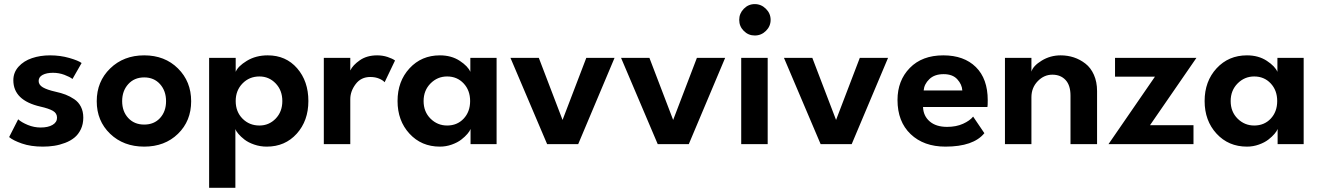

<svg xmlns="http://www.w3.org/2000/svg" viewBox="-20 -686 6284 914"><path d="M218.5 -422.5Q267 -422.5 310.2 -410Q353.5 -397.5 368.5 -386L325 -310Q312.5 -320 286.5 -329.8Q260.5 -339.5 232 -339.5Q202 -339.5 183 -329.5Q164 -319.5 164 -300.5Q164 -282 184 -270.2Q204 -258.5 244 -249.5Q271.5 -243.5 292.2 -235.5Q313 -227.5 333.5 -213.8Q354 -200 365.2 -177.8Q376.5 -155.5 376.5 -126Q376.5 -95 364.8 -70.5Q353 -46 334.2 -30.8Q315.5 -15.5 289.8 -5.8Q264 4 238 8Q212 12 184 12Q126.5 12 84.2 -2.8Q42 -17.5 23.5 -33.5L66.5 -118Q82.5 -103.5 112.2 -91.2Q142 -79 173.5 -79Q209 -79 230.2 -91.5Q251.5 -104 251.5 -125.5Q251.5 -147 232 -158.2Q212.5 -169.5 172.5 -178.5Q43.5 -208 43.5 -304Q43.5 -341 68.2 -368.5Q93 -396 132.2 -409.2Q171.5 -422.5 218.5 -422.5Z M666.5 12Q568 12 504.2 -49.2Q440.5 -110.5 440.5 -204Q440.5 -298 504.5 -360.2Q568.5 -422.5 666.5 -422.5Q764.5 -422.5 827.2 -360.2Q890 -298 890 -204Q890 -110 827.2 -49Q764.5 12 666.5 12ZM666.5 -317.5Q619.5 -317.5 590.5 -285.5Q561.5 -253.5 561.5 -204.5Q561.5 -155.5 590.5 -124.2Q619.5 -93 666.5 -93Q713.5 -93 742 -124.2Q770.5 -155.5 770.5 -204.5Q770.5 -253.5 741.8 -285.5Q713 -317.5 666.5 -317.5Z M1100.5 208H975.5V-410.5H1102V-344Q1112.5 -370.5 1155.2 -396.5Q1198 -422.5 1254.5 -422.5Q1341 -422.5 1394.5 -361Q1448 -299.5 1448 -205Q1448 -111 1392.5 -49.5Q1337 12 1250 12Q1218.5 12 1190.2 2.2Q1162 -7.5 1144 -21.5Q1126 -35.5 1114.8 -48.8Q1103.5 -62 1100.5 -72ZM1215 -322Q1167 -322 1134.5 -288.8Q1102 -255.5 1102 -205Q1102 -154 1134.5 -121.2Q1167 -88.5 1215 -88.5Q1260.5 -88.5 1292.2 -121.2Q1324 -154 1324 -205Q1324 -256 1292.2 -289Q1260.5 -322 1215 -322Z M1647.5 0H1521.5V-410.5H1647.5V-350.5Q1659.5 -376 1693 -399.2Q1726.5 -422.5 1775.5 -422.5Q1801.5 -422.5 1825 -414.8Q1848.5 -407 1860.5 -398L1811 -294.5Q1803 -304 1784.8 -311.8Q1766.5 -319.5 1742.5 -319.5Q1698.5 -319.5 1673 -285.5Q1647.5 -251.5 1647.5 -214Z M2220 0V-72Q2216.5 -62 2205.2 -48.8Q2194 -35.5 2176 -21.5Q2158 -7.5 2130.8 2.2Q2103.5 12 2074 12Q1986 12 1929.2 -49.8Q1872.5 -111.5 1872.5 -205Q1872.5 -299 1929.5 -360.8Q1986.5 -422.5 2074 -422.5Q2129 -422.5 2168.5 -396.5Q2208 -370.5 2219 -344V-410.5H2344V0ZM1996.5 -205Q1996.5 -154 2029.5 -121.2Q2062.5 -88.5 2108.5 -88.5Q2156.5 -88.5 2187.2 -121.2Q2218 -154 2218 -205Q2218 -256 2187 -289Q2156 -322 2108.5 -322Q2062.5 -322 2029.5 -288.8Q1996.5 -255.5 1996.5 -205Z M2410 -410.5H2545L2658 -115L2771 -410.5H2905.5L2732.5 0H2584.5Z M2936.5 -410.5H3071.5L3184.5 -115L3297.5 -410.5H3432L3259 0H3111Z M3573 -517Q3542.5 -517 3520.8 -538.8Q3499 -560.5 3499 -591.5Q3499 -622 3520.8 -644.2Q3542.5 -666.5 3573 -666.5Q3603.5 -666.5 3626 -644.2Q3648.5 -622 3648.5 -591.5Q3648.5 -561 3626.2 -539Q3604 -517 3573 -517ZM3508.5 0V-410.5H3634.5V0Z M3712 -410.5H3847L3960 -115L4073 -410.5H4207.5L4034.5 0H3886.5Z M4374 -176.5Q4375.5 -134 4405.8 -108Q4436 -82 4488.5 -82Q4532 -82 4564.5 -96.8Q4597 -111.5 4612.5 -131L4666 -52Q4614 12 4480.5 12Q4377.5 12 4315 -47.5Q4252.5 -107 4252.5 -210Q4252.5 -302.5 4311 -362.5Q4369.5 -422.5 4470.5 -422.5Q4569 -422.5 4625.5 -366.8Q4682 -311 4682 -209Q4682 -181.5 4680.5 -176.5ZM4561 -255.5Q4559.5 -284 4537.2 -308.5Q4515 -333 4472 -333Q4428.5 -333 4404 -309.2Q4379.5 -285.5 4377 -255.5Z M5029 -422.5Q5062 -422.5 5091.8 -412.8Q5121.5 -403 5147 -383.2Q5172.5 -363.5 5187.5 -329.8Q5202.5 -296 5202.5 -252.5V0H5076V-231Q5076 -280 5052.5 -305.2Q5029 -330.5 4989.5 -330.5Q4950 -330.5 4920 -299.5Q4890 -268.5 4890 -223V0H4764V-410.5H4890V-345Q4898 -372.5 4939 -397.5Q4980 -422.5 5029 -422.5Z M5288 -410.5H5675.5L5454.5 -90H5661.5V0H5257L5478 -321H5288Z M6062 0V-72Q6058.5 -62 6047.2 -48.8Q6036 -35.5 6018 -21.5Q6000 -7.5 5972.8 2.2Q5945.5 12 5916 12Q5828 12 5771.2 -49.8Q5714.5 -111.5 5714.5 -205Q5714.5 -299 5771.5 -360.8Q5828.5 -422.5 5916 -422.5Q5971 -422.5 6010.5 -396.5Q6050 -370.5 6061 -344V-410.5H6186V0ZM5838.5 -205Q5838.5 -154 5871.5 -121.2Q5904.5 -88.5 5950.5 -88.5Q5998.5 -88.5 6029.2 -121.2Q6060 -154 6060 -205Q6060 -256 6029 -289Q5998 -322 5950.5 -322Q5904.5 -322 5871.5 -288.8Q5838.5 -255.5 5838.5 -205Z"/></svg>

Font: League Spartan SemiBold
Style: Regular
Weight: 600
Foundry: The League of Moveable Type
Version: Version 2.002